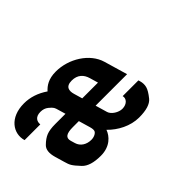

<svg xmlns="http://www.w3.org/2000/svg" viewBox="-163 -750 1024 1024"><g transform="rotate(-45 349.0 -238.0)"><path d="M183.6 -438C140.8 -467.3 96.1 -482 49.5 -482C-57.9 -482 -106.8 -409.5 -86.8 -341H31.9C29.3 -364.2 40.8 -388 79.5 -388C97 -388 111.7 -383.2 123.7 -373.5C147.9 -354 148.7 -347.8 154.5 -328L166.8 -286H89.3C61.8 -286 40 -282.8 23.9 -276.5C7.9 -270.2 -8.6 -258.7 -25.4 -242C-42.2 -225.3 -45.2 -198.7 -34.5 -162L-19 -109C-9.9 -77.9 -7 -69.3 31.6 -28C52.8 -5.3 89.6 6 142.1 6C212.7 6 248.7 -36.4 260.9 -71C303.1 -27.5 365.7 6 430.9 6C485.1 6 521.2 -5.2 539.2 -27.5C557.3 -49.8 568.2 -68.2 571.9 -82.5C575.6 -96.8 575.2 -111.7 570.8 -127L567.8 -137H449.1C455.6 -114.6 436.4 -90 400.3 -90C372.8 -90 337.7 -111.6 330.6 -136L311 -203H548.5L509.9 -335C485 -420.4 387.1 -482 289.5 -482C233.6 -482 203.9 -460.6 183.6 -438ZM144.6 -208H189.6L208.3 -144C212.4 -130 213.4 -119.5 211.2 -112.5C207.9 -101.3 189.3 -90 166.6 -90C129.9 -90 101 -109.1 92 -140L84.9 -164C75.8 -195.3 95.9 -208 144.6 -208ZM315.7 -388C359.3 -388 382.9 -363.4 393 -329L407 -281H288.2L274.2 -329C265.5 -358.8 269.1 -388 315.7 -388Z"/></g></svg>

Font: Din Kursivschrift
Style: BreitLeft
Weight: 400
Version: Version 1.089